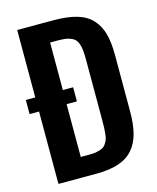

<svg xmlns="http://www.w3.org/2000/svg" viewBox="-120 -893 800 976"><g transform="rotate(-15 280.0 -405.0)"><path d="M64.9 0V-380.9H15.1V-455.1H64.9V-810.1H255.9Q329.6 -810.1 378.9 -795.4Q428.2 -780.8 457.8 -748.5Q487.3 -716.3 499.8 -670.7Q512.2 -625 512.2 -558.1V-263.2Q512.2 -194.3 499.8 -146.5Q487.3 -98.6 458 -64.9Q428.7 -31.2 380.4 -15.6Q332 0 261.2 0ZM210 -103H258.8Q280.3 -103 296.6 -106.7Q313 -110.4 324.2 -115.7Q335.4 -121.1 343 -132.6Q350.6 -144 354.7 -154.1Q358.9 -164.1 360.8 -183.1Q362.8 -202.1 363.3 -217Q363.8 -231.9 363.8 -257.8V-567.9Q363.8 -600.1 362.1 -619.9Q360.4 -639.6 354.2 -657.7Q348.1 -675.8 336.4 -685.1Q324.7 -694.3 305.4 -699.7Q286.1 -705.1 256.8 -705.1H210V-455.1H264.2V-380.9H210Z"/></g></svg>

Font: Oswald Medium
Style: Regular
Weight: 500
Designer: Vernon Adams
Foundry: Vernon Adams
Version: Version 4.103